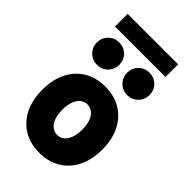

<svg xmlns="http://www.w3.org/2000/svg" viewBox="-276 -1015 1114 1114"><g transform="rotate(45 281.0 -458.5)"><path d="M281.2 7.8Q206.5 7.8 151.1 -25.6Q95.7 -59.1 65.4 -120.1Q35.2 -181.2 35.2 -263.7Q35.2 -346.7 65.4 -407.5Q95.7 -468.3 151.1 -501.7Q206.5 -535.2 281.2 -535.2Q356 -535.2 411.1 -501.7Q466.3 -468.3 496.8 -407.5Q527.3 -346.7 527.3 -263.7Q527.3 -181.2 496.8 -120.1Q466.3 -59.1 411.1 -25.6Q356 7.8 281.2 7.8ZM281.2 -138.7Q306.2 -138.7 324.7 -154.1Q343.3 -169.4 353.3 -197.8Q363.3 -226.1 363.3 -263.7Q363.3 -302.2 353.3 -330.1Q343.3 -357.9 324.7 -373.3Q306.2 -388.7 281.2 -388.7Q256.3 -388.7 237.8 -373.3Q219.2 -357.9 209.2 -330.1Q199.2 -302.2 199.2 -263.7Q199.2 -226.1 209.2 -197.8Q219.2 -169.4 237.8 -154.1Q256.3 -138.7 281.2 -138.7ZM405.3 -589.8Q366.7 -589.8 340.1 -616.5Q313.5 -643.1 313.5 -681.6Q313.5 -720.7 340.1 -747.1Q366.7 -773.4 405.3 -773.4Q444.3 -773.4 470.7 -747.1Q497.1 -720.7 497.1 -681.6Q497.1 -643.1 470.7 -616.5Q444.3 -589.8 405.3 -589.8ZM157.2 -589.8Q118.7 -589.8 92 -616.5Q65.4 -643.1 65.4 -681.6Q65.4 -720.7 92 -747.1Q118.7 -773.4 157.2 -773.4Q196.3 -773.4 222.7 -747.1Q249 -720.7 249 -681.6Q249 -643.1 222.7 -616.5Q196.3 -589.8 157.2 -589.8ZM74.2 -821.3V-924.8H488.3V-821.3Z"/></g></svg>

Font: Reddit Mono Black
Style: Regular
Weight: 900
Monospace: yes
Designer: Stephen Hutchings
Foundry: Reddit
Version: Version 1.014